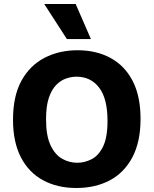

<svg xmlns="http://www.w3.org/2000/svg" viewBox="-20 -925 767 959"><path d="M361 14Q266 14 194.5 -25Q123 -64 84 -140Q45 -216 45 -327Q45 -445 87 -521.5Q129 -598 202 -636Q275 -674 367 -674Q462 -674 533 -635Q604 -596 643 -520Q682 -444 682 -331Q682 -216 641 -139Q600 -62 528 -24Q456 14 361 14ZM366 -112Q402 -112 437 -129.5Q472 -147 494.5 -192.5Q517 -238 517 -321Q517 -433 475 -487.5Q433 -542 362 -542Q337 -542 310.5 -533Q284 -524 261 -501Q238 -478 224 -436.5Q210 -395 210 -329Q210 -247 232.5 -199.5Q255 -152 290.5 -132Q326 -112 366 -112ZM314 -730 201 -905H358L434 -730Z"/></svg>

Font: Bricolage Grotesque 10pt ExtraBold
Style: Regular
Weight: 800
Designer: Mathieu Triay
Foundry: Atelier Triay
Version: Version 1.000; ttfautohint (v1.8.4.7-5d5b);gftools[0.9.32]